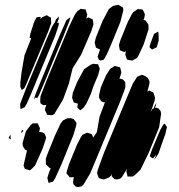

<svg xmlns="http://www.w3.org/2000/svg" viewBox="-20 -741 730 783"><path d="M438 -571 416 -520 407 -504 402 -497 389 -494 383 -498 378 -510 385 -531 388 -539 379 -543 371 -547 369 -556 366 -567 371 -588 399 -657 424 -704 441 -717 455 -720 463 -721 472 -716 482 -710 483 -699 471 -652 454 -610 453 -608ZM352 -613 311 -518 276 -462 261 -400 237 -335 202 -277 193 -271 181 -272 172 -273 169 -281 163 -292 165 -302 169 -313 156 -312 145 -320 144 -328 145 -348 169 -410 262 -633 285 -681 296 -696 309 -705 324 -703 330 -702 331 -696 336 -682 333 -670 332 -666 341 -670 351 -665 358 -662 360 -651 361 -641ZM566 -560 546 -517 539 -505 520 -494 507 -496 498 -498 496 -503 491 -519 493 -529 494 -532 487 -529 476 -533 469 -536 467 -545 465 -557 471 -577 501 -651 518 -684 524 -692 542 -704 553 -703 562 -702 565 -696 571 -683 569 -670 565 -659 566 -660 574 -657 585 -641 586 -622ZM178 -616 99 -427 86 -395 79 -381 69 -374 63 -386V-405L68 -447L80 -516L107 -584L101 -587L102 -593L104 -604L119 -651L129 -670L138 -672H146L145 -663L151 -670L166 -677L171 -679L180 -673L188 -669V-658L189 -647ZM205 -595 107 -359 89 -318 81 -304 64 -296 63 -301 62 -317 87 -382 168 -576 192 -632 202 -648H203L208 -661L220 -674L219 -662L213 -648H220L219 -637ZM239 -594 196 -491 169 -424 139 -353 132 -341 124 -343 118 -333 120 -339 121 -343H120L125 -357L144 -404L224 -598L251 -659L267 -671L266 -666L263 -655ZM619 -548 600 -539 590 -548 591 -556 608 -603 625 -612 626 -607 627 -594V-575ZM351 -359 332 -318 320 -301 308 -291 301 -297 295 -303 297 -314 298 -318 288 -321 281 -323 278 -331 274 -342 277 -363 295 -407 323 -459 350 -477 360 -481 368 -480 380 -479 383 -471 387 -461 381 -437 361 -389ZM470 -327 348 -34 321 11 313 19 297 22 288 19 279 10 278 1 281 -19 273 -18H264L258 -26L251 -34L253 -45L262 -73L294 -151L310 -182L316 -191L335 -200L348 -196L355 -193L360 -180L375 -202L386 -265L408 -324H402L393 -328L384 -342V-353L391 -384L412 -433L429 -460L448 -472L464 -468L469 -467L471 -462L475 -446L473 -438L467 -420H471L481 -417L491 -406V-401V-385L487 -372ZM629 -222 587 -119 553 -49 530 -27 521 -21H506H500L499 -27L495 -42L499 -55L497 -51L478 -20L470 -12L455 -9L446 -11L435 -23L437 -32L432 -24L424 -17L414 -13L403 -9L391 -12L383 -15L380 -22L376 -35L378 -46L403 -115L495 -337L522 -401L535 -421L539 -428L559 -436L572 -431L583 -423L590 -409L589 -398L581 -367L588 -372L598 -367L606 -363L609 -353L612 -343L611 -332L600 -299L594 -284L602 -297L606 -298L611 -310L618 -322L615 -309L611 -300L616 -302L626 -299L635 -288L637 -277ZM232 -74 205 -14 196 0 188 2 178 5 176 -4 173 -15 179 -35 187 -55 182 -56 177 -61 167 -71V-80V-94L172 -109L204 -188L227 -237L237 -250L256 -259H269L281 -255L292 -240L291 -230L279 -189L251 -121L248 -113ZM153 -133 123 -66 108 -51 101 -46 96 -48 81 -53 76 -66 90 -127 82 -131 73 -145 72 -158 86 -206 106 -232 113 -238H129H134L136 -233L143 -218L140 -204V-203L154 -201L162 -196L168 -181L166 -171ZM651 -187V-186L626 -114L614 -96L609 -89L612 -97L618 -111L604 -95L597 -99L591 -104L593 -111L600 -131L633 -210L646 -233L652 -237L656 -230L661 -223L659 -215L654 -196L658 -206L652 -187ZM66 -197 68 -207 72 -212 75 -207ZM15 -178 22 -192 23 -186 24 -173Z"/></svg>

Font: Rubik Marker Hatch
Style: Regular
Weight: 400
Designer: Hubert and Fischer, NaN
Foundry: Hubert & Fischer, NaN
Version: Version 2.200